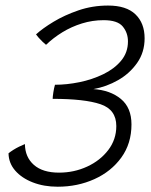

<svg xmlns="http://www.w3.org/2000/svg" viewBox="-20 -688 556 709"><path d="M193 1.5Q142 1.5 101 -14.5Q60 -30.5 36 -58.2Q12 -86 11.5 -122Q19 -128 29.2 -134.5Q39.5 -141 50.8 -146.5Q62 -152 72 -156Q72.5 -108 105 -79.2Q137.5 -50.5 198 -50.5Q253.5 -50.5 301.8 -72.8Q350 -95 379.8 -134Q409.5 -173 409.5 -222.5Q409.5 -283.5 351 -303.2Q292.5 -323 174.5 -323Q174.5 -331 177 -347Q179.5 -363 183 -375Q226.5 -375 273.2 -384.5Q320 -394 361 -413.8Q402 -433.5 427.2 -463.8Q452.5 -494 452.5 -535Q452.5 -567 433.2 -590.2Q414 -613.5 362.5 -613.5Q321.5 -613.5 282.8 -601.5Q244 -589.5 210.2 -568.8Q176.5 -548 150 -522.5Q145 -526.5 137.2 -533.8Q129.5 -541 123 -548.5Q116.5 -556 113 -561Q137 -583 177.5 -607.5Q218 -632 269.8 -649.8Q321.5 -667.5 379 -667.5Q446.5 -667.5 480.2 -635Q514 -602.5 514 -546.5Q514 -495 486.5 -455.8Q459 -416.5 416 -392Q373 -367.5 325 -359Q387 -355 426.2 -322.8Q465.5 -290.5 465.5 -228.5Q465.5 -158 428 -106.2Q390.5 -54.5 328.5 -26.5Q266.5 1.5 193 1.5Z"/></svg>

Font: Grandstander Thin ExtraLight
Style: Italic
Weight: 250
Italic angle: -15°
Version: Version 1.200